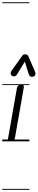

<svg xmlns="http://www.w3.org/2000/svg" viewBox="-25 -1250 334 1698"><path d="M71.5 0Q53 0 48.8 -8.5Q44.5 -17 46 -24L124 -467Q126 -479 130.8 -486.5Q135.5 -494 144 -497.2Q152.5 -500.5 166 -500.5Q180.5 -500.5 184 -493.8Q187.5 -487 184.5 -470L106.5 -27Q105.5 -21.5 100.5 -10.8Q95.5 0 71.5 0ZM71.5 0Q53 0 48.8 -8.5Q44.5 -17 46 -24L124 -467Q126 -479 130.8 -486.5Q135.5 -494 144 -497.2Q152.5 -500.5 166 -500.5Q180.5 -500.5 184 -493.8Q187.5 -487 184.5 -470L106.5 -27Q105.5 -21.5 100.5 -10.8Q95.5 0 71.5 0ZM270 -572.5Q256 -567.5 244.8 -573.5Q233.5 -579.5 229.5 -593L194.5 -705L127 -594.5Q115 -575 101.2 -574.2Q87.5 -573.5 79 -580.5Q68.5 -590 69 -601.8Q69.5 -613.5 77 -624L170 -754.5Q178.5 -767 186.8 -768.5Q195 -770 202.5 -770Q207 -770 214.5 -765.5Q222 -761 225.5 -752.5L282 -623Q292 -601 286.8 -588.5Q281.5 -576 270 -572.5ZM-5 420.5H235V428.5H-5ZM-5 -16H235V0H-5ZM-5 -505.5H235V-497.5H-5ZM-5 -1230H235V-1222H-5Z"/></svg>

Font: Edu VIC WA NT Pre Guide
Style: Regular
Weight: 400
Designer: Tina and Corey Anderson, Eben Sorkin, Mirko Velimirovic
Foundry: Google for Education
Version: Version 1.000